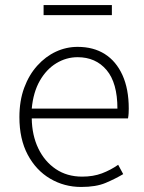

<svg xmlns="http://www.w3.org/2000/svg" viewBox="-20 -729 573 762"><path d="M302 13Q235 13 179 -20Q123 -53 90 -115Q57 -177 57 -264Q57 -329 76 -380.5Q95 -432 128 -468.5Q161 -505 202 -524Q243 -543 288 -543Q351 -543 396 -514.5Q441 -486 466 -431Q491 -376 491 -298Q491 -289 490.5 -279.5Q490 -270 488 -259H106Q107 -192 132 -140Q157 -88 201.5 -58Q246 -28 306 -28Q350 -28 384.5 -41Q419 -54 449 -75L469 -38Q437 -19 399 -3Q361 13 302 13ZM106 -298H446Q446 -400 403 -451Q360 -502 288 -502Q243 -502 203.5 -478Q164 -454 138 -408.5Q112 -363 106 -298ZM153 -669V-709H424V-669Z"/></svg>

Font: Noto Sans JP ExtraLight
Style: Regular
Weight: 250
Designer: Ryoko NISHIZUKA  (kana, bopomofo & ideographs); Paul D. Hunt (Latin, Greek & Cyrillic); Sandoll Communications , Soo-you
Foundry: Adobe
Version: Version 2.004-H2;hotconv 1.0.118;makeotfexe 2.5.65603